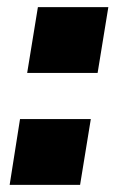

<svg xmlns="http://www.w3.org/2000/svg" viewBox="-20 -517 330 537"><path d="M56 -313 86 -497H283L253 -313ZM7 0 36 -184H234L204 0Z"/></svg>

Font: Nunito Sans 10pt Black
Style: Italic
Weight: 900
Italic angle: -9°
Designer: Vernon Adams
Foundry: Vernon Adams
Version: Version 3.101;gftools[0.9.27]